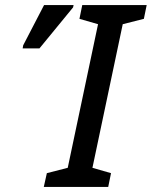

<svg xmlns="http://www.w3.org/2000/svg" viewBox="-20 -734 596 754"><path d="M152 0 164 -54 246 -75 365 -639 292 -660 303 -714H556L545 -660L462 -639L343 -75L416 -54L405 0ZM69 -544 71 -556 153 -714H269L267 -705L135 -544Z"/></svg>

Font: Noto Sans Condensed Medium
Style: Italic
Weight: 500
Width: 3
Italic angle: -12°
Designer: Monotype Design Team
Foundry: Monotype Imaging Inc.
Version: Version 2.013; ttfautohint (v1.8.4.7-5d5b)